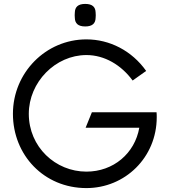

<svg xmlns="http://www.w3.org/2000/svg" viewBox="-20 -947 870 980"><path d="M421 13C618 13 780 -143 780 -349C780 -357 780 -366 779 -374H449L417 -295H691C668 -164 559 -71 421 -71C263 -71 127 -197 127 -366C127 -528 263 -666 421 -666C514 -666 599 -615 657 -536L726 -585C653 -688 540 -746 421 -746C214 -746 46 -576 46 -366C46 -156 204 13 421 13ZM362 -855C363 -828 378 -812 415 -812C452 -812 467 -828 468 -855C469 -866 469 -873 468 -884C467 -911 452 -927 415 -927C378 -927 363 -911 362 -884C361 -873 361 -866 362 -855Z"/></svg>

Font: Kreadon Medium
Style: Regular
Weight: 500
Designer: kohakuno
Foundry: StudioGnu
Version: Version 1.000;Glyphs 3.1.2 (3151)